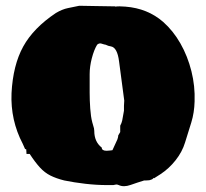

<svg xmlns="http://www.w3.org/2000/svg" viewBox="-20 -610 715 666"><path d="M352 32Q315 32 276 27.5Q237 23 203 16Q175 9 155 -1Q135 -11 118.5 -29Q102 -47 83 -76H72L71 -92Q70 -92 69.5 -92.5Q69 -93 67 -93L59 -111Q16 -193 20 -287Q25 -384 60.5 -448.5Q96 -513 174 -565Q196 -578 216 -582Q236 -586 255 -590Q281 -590 312 -589Q343 -588 374 -588H378Q380 -588 380 -587Q385 -588 395 -588Q405 -588 415 -587Q492 -581 546 -534Q581 -503 606 -459Q631 -415 644 -363Q657 -311 655 -258Q654 -219 643.5 -185Q633 -151 622 -116Q612 -83 589 -54Q566 -25 537 -6L515 8Q514 9 514 7.5Q514 6 509 11Q507 13 504 13Q500 16 486 16H480Q457 23 433 31.5Q409 40 392 32Q386 29 380.5 30.5Q375 32 373 32ZM350 -87Q356 -87 362.5 -88Q369 -89 370 -89L387 -126Q388 -129 389 -132.5Q390 -136 390 -140L397 -152V-174Q402 -183 404 -192.5Q406 -202 410 -226V-243L411 -261L393 -397Q387 -445 365 -449Q354 -451 351 -453Q348 -455 341 -456Q338 -457 331 -459Q324 -461 317 -455Q306 -437 298.5 -408Q291 -379 291 -353V-323Q291 -314 291 -288Q291 -262 293 -233.5Q295 -205 300 -186Q305 -170 306 -165Q307 -160 307 -156Q307 -118 333 -98Q333 -87 350 -87Z"/></svg>

Font: Sigmar
Style: Regular
Weight: 400
Designer: Vernon Adams
Foundry: Vernon Adams
Version: Version 1.000; ttfautohint (v1.8.4.7-5d5b);gftools[0.9.24]